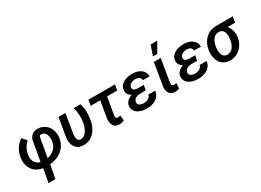

<svg xmlns="http://www.w3.org/2000/svg" viewBox="-28 -1667 3799 2796"><g transform="rotate(-30 1871.5 -268.5)"><path d="M204.6 233.4H320.3L362.8 7.3C450.2 -1 521.5 -30.3 576.7 -79.6C631.3 -128.9 663.1 -192.9 671.4 -272.5C672.4 -282.2 672.9 -292 672.9 -301.8C672.9 -336.9 665.5 -372.1 650.9 -407.7C635.7 -443.4 611.3 -472.7 577.6 -496.1C543.5 -519.5 504.4 -531.7 460.4 -532.2C459.5 -532.2 458.5 -532.2 457.5 -532.2C418.5 -532.2 386.2 -520.5 359.4 -497.1C332.5 -473.1 316.9 -442.4 312.5 -404.3L257.3 -89.4C194.8 -106.4 156.7 -151.4 150.4 -215.8C149.9 -223.1 149.4 -230.5 149.4 -237.8C149.4 -271.5 157.7 -308.6 173.8 -348.1C189.9 -387.7 216.8 -424.8 253.4 -458.5L187 -531.7C99.6 -472.7 48.8 -383.8 36.6 -279.8C35.2 -265.6 34.2 -252 34.2 -238.8C34.2 -183.1 47.9 -135.3 75.2 -94.2C112.3 -39.1 169.4 -5.4 247.1 5.9ZM431.6 -408.2C435.5 -425.8 446.3 -435.1 463.9 -436.5C465.8 -436.5 468.3 -436.5 470.2 -436.5C520.5 -436.5 555.7 -390.1 557.6 -306.2C557.6 -305.2 557.6 -304.2 557.6 -302.7C557.6 -248.5 541.5 -202.1 508.8 -163.1C476.1 -124.5 431.6 -99.1 375.5 -87.4Z M812 -528.3 758.3 -207.5 756.8 -189C756.3 -182.6 756.3 -176.8 756.3 -170.9C756.3 -117.2 770.5 -73.2 799.3 -40C827.6 -6.8 869.1 10.3 924.3 11.2C926.8 11.2 929.2 11.2 931.2 11.2C978.5 11.2 1021.5 -1.5 1061 -26.9C1100.6 -52.7 1132.8 -90.8 1158.2 -142.1C1183.1 -193.4 1198.2 -259.8 1203.1 -341.3C1203.6 -352.5 1204.1 -363.3 1204.1 -374C1204.1 -431.2 1196.3 -482.4 1180.2 -528.8L1069.8 -529.3C1080.6 -488.8 1086.9 -447.3 1088.9 -405.3C1089.4 -393.6 1089.8 -381.8 1089.8 -370.1C1089.8 -291 1075.2 -223.6 1045.9 -167.5C1016.6 -111.8 978.5 -84 932.1 -84C930.7 -84 929.2 -84 927.7 -84C890.6 -85.4 872.1 -118.7 872.1 -163.6C872.1 -165.5 872.1 -167 872.1 -168.5L874.5 -205.6L927.7 -528.3Z M1761.7 -528.3H1314.9L1298.3 -434.1H1459L1411.6 -148.4C1410.6 -139.2 1410.2 -130.4 1410.2 -122.1C1410.2 -85.4 1419.4 -54.7 1437.5 -29.8C1455.6 -4.4 1484.4 8.8 1524.9 9.3C1526.4 9.3 1527.8 9.3 1528.8 9.3C1558.6 9.3 1585.9 2.4 1611.3 -10.7L1601.1 -98.6C1582 -92.3 1567.4 -88.9 1556.6 -88.9C1556.2 -88.9 1555.7 -88.9 1555.2 -88.9C1534.7 -88.9 1524.4 -101.1 1524.4 -125L1525.4 -144.5L1574.7 -434.1H1745.1Z M1778.8 -145C1778.8 -142.6 1778.8 -139.6 1778.8 -137.2C1778.8 -94.2 1797.4 -59.6 1834.5 -32.7C1872.1 -5.9 1922.4 8.3 1985.8 9.8C1987.8 9.8 1989.7 9.8 1991.7 9.8C2030.3 9.8 2067.4 3.4 2102.5 -9.3C2172.9 -34.7 2217.3 -86.9 2223.1 -156.7H2106.9C2102.5 -132.8 2088.9 -113.8 2066.4 -100.1C2043.5 -86.9 2018.6 -80.1 1990.7 -80.1C1989.3 -80.1 1988.3 -80.1 1986.8 -80.1C1926.8 -82 1895 -108.9 1895 -142.1C1895 -145 1895 -147.5 1895.5 -150.4C1901.4 -198.7 1946.3 -228 2018.1 -228L2106 -227.5L2121.1 -312L2019 -312.5C1966.8 -314.5 1940.9 -331.1 1940.9 -363.8C1940.9 -367.2 1941.4 -370.6 1941.9 -374.5C1945.3 -396.5 1957.5 -414.1 1978.5 -426.8C2000 -439.5 2024.4 -445.8 2051.8 -445.8C2052.7 -445.8 2054.2 -445.8 2055.7 -445.8C2081.1 -445.8 2102.1 -439.9 2118.7 -428.2C2134.8 -416.5 2143.1 -399.9 2143.1 -378.4L2256.8 -377.9C2256.8 -424.8 2239.3 -462.9 2203.6 -491.7C2168 -520.5 2121.1 -536.1 2063 -537.6C2060.1 -537.6 2057.1 -537.6 2054.2 -537.6C1991.2 -537.6 1938 -523.9 1895.5 -496.1C1852.5 -468.3 1830.1 -429.7 1828.6 -379.4C1828.6 -378.4 1828.6 -377 1828.6 -376C1828.6 -332 1856.4 -296.4 1896 -274.9C1821.3 -248 1782.2 -204.6 1778.8 -145Z M2443.4 -603.5H2516.6L2612.3 -771.5H2502ZM2415 -528.3 2351.1 -142.6C2350.1 -134.8 2350.1 -127.4 2350.1 -120.1C2350.1 -85.9 2358.9 -56.6 2377.4 -32.2C2395.5 -8.3 2424.8 4.4 2465.3 4.9C2467.3 4.9 2469.2 4.9 2471.2 4.9C2493.7 4.9 2516.1 1.5 2538.1 -4.9L2545.9 -97.7C2531.2 -94.7 2517.6 -93.3 2504.9 -93.3C2480.5 -94.2 2467.8 -105 2466.8 -126V-147.9L2530.8 -528.3Z M2642.1 -145C2642.1 -142.6 2642.1 -139.6 2642.1 -137.2C2642.1 -94.2 2660.6 -59.6 2697.8 -32.7C2735.4 -5.9 2785.6 8.3 2849.1 9.8C2851.1 9.8 2853 9.8 2855 9.8C2893.6 9.8 2930.7 3.4 2965.8 -9.3C3036.1 -34.7 3080.6 -86.9 3086.4 -156.7H2970.2C2965.8 -132.8 2952.1 -113.8 2929.7 -100.1C2906.7 -86.9 2881.8 -80.1 2854 -80.1C2852.5 -80.1 2851.6 -80.1 2850.1 -80.1C2790 -82 2758.3 -108.9 2758.3 -142.1C2758.3 -145 2758.3 -147.5 2758.8 -150.4C2764.6 -198.7 2809.6 -228 2881.3 -228L2969.2 -227.5L2984.4 -312L2882.3 -312.5C2830.1 -314.5 2804.2 -331.1 2804.2 -363.8C2804.2 -367.2 2804.7 -370.6 2805.2 -374.5C2808.6 -396.5 2820.8 -414.1 2841.8 -426.8C2863.3 -439.5 2887.7 -445.8 2915 -445.8C2916 -445.8 2917.5 -445.8 2918.9 -445.8C2944.3 -445.8 2965.3 -439.9 2981.9 -428.2C2998 -416.5 3006.3 -399.9 3006.3 -378.4L3120.1 -377.9C3120.1 -424.8 3102.5 -462.9 3066.9 -491.7C3031.2 -520.5 2984.4 -536.1 2926.3 -537.6C2923.3 -537.6 2920.4 -537.6 2917.5 -537.6C2854.5 -537.6 2801.3 -523.9 2758.8 -496.1C2715.8 -468.3 2693.4 -429.7 2691.9 -379.4C2691.9 -378.4 2691.9 -377 2691.9 -376C2691.9 -332 2719.7 -296.4 2759.3 -274.9C2684.6 -248 2645.5 -204.6 2642.1 -145Z M3743.2 -528.3 3464.4 -528.8C3392.1 -528.8 3331.1 -505.4 3281.7 -458.5C3231.9 -411.1 3201.7 -346.7 3190.4 -265.1L3189.5 -257.3C3188 -244.6 3187.5 -231.9 3187.5 -219.7C3187.5 -185.5 3193.8 -150.4 3206.1 -114.7C3218.8 -79.1 3241.2 -49.8 3272.9 -26.4C3304.7 -2.9 3343.3 9.3 3388.7 9.8C3391.1 9.8 3393.6 9.8 3396.5 9.8C3438.5 9.8 3478 -0.5 3516.1 -21.5C3553.7 -42.5 3585 -72.8 3609.4 -111.3C3633.8 -149.9 3648.4 -192.4 3653.8 -239.7L3655.3 -250.5C3655.8 -257.8 3656.2 -265.1 3656.2 -272.5C3656.2 -329.1 3637.2 -381.8 3599.6 -431.2L3725.6 -432.6ZM3305.7 -255.4C3322.8 -376 3376.5 -433.1 3451.2 -433.1C3452.6 -433.1 3453.6 -433.1 3455.1 -433.1C3510.3 -431.2 3541.5 -390.1 3544.9 -323.7C3544.9 -318.8 3545.4 -314.5 3545.4 -309.6C3545.4 -295.9 3544.4 -282.7 3543 -270L3539.6 -247.1C3521.5 -139.6 3467.8 -84 3398.4 -84C3397.5 -84 3396 -84 3395 -84C3338.4 -85.4 3306.2 -127.4 3303.7 -199.2C3303.7 -204.1 3303.7 -209 3303.7 -213.9C3303.7 -228.5 3304.2 -242.2 3305.7 -255.4Z"/></g></svg>

Font: Roboto Medium
Style: Italic
Weight: 500
Italic angle: -12°
Designer: Google
Version: Version 2.137; 2017